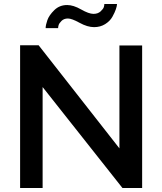

<svg xmlns="http://www.w3.org/2000/svg" viewBox="-20 -935 807 955"><path d="M318 -843Q298 -843 286 -831Q274 -819 271.5 -810Q269 -801 269 -795H207Q207 -810 215.5 -834.5Q224 -859 250 -884.5Q276 -910 314 -910Q345 -910 383.5 -888Q422 -866 445 -866Q467 -866 480.5 -878.5Q494 -891 496.5 -900Q499 -909 499 -915H562Q562 -906 556.5 -889.5Q551 -873 539 -851.5Q527 -830 503 -815Q479 -800 448 -800Q415 -800 376 -821.5Q337 -843 318 -843ZM192 -502V0H80V-710H172L574 -197V-709H687V0H589Z"/></svg>

Font: Raleway-v4020 SemiBold
Style: Regular
Weight: 600
Designer: Matt McInerney, Pablo Impallari, Rodrigo Fuenzalida
Foundry: Matt McInerney, Pablo Impallari, Rodrigo Fuenzalida
Version: Version 4.020;PS 004.020;hotconv 1.0.88;makeotf.lib2.5.64775